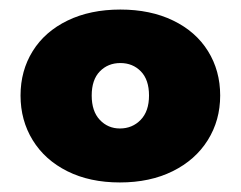

<svg xmlns="http://www.w3.org/2000/svg" viewBox="-20 -729 504 402"><path d="M23 -529Q23 -581 48.5 -622Q74 -663 121.5 -686Q169 -709 232 -709Q295 -709 342.5 -686Q390 -663 415.5 -622Q441 -581 441 -529Q441 -477 415 -435.5Q389 -394 341.5 -370.5Q294 -347 231 -347Q168 -347 121 -370.5Q74 -394 48.5 -435.5Q23 -477 23 -529ZM292 -529Q292 -562 275 -579.5Q258 -597 232 -597Q206 -597 189 -579.5Q172 -562 172 -529Q172 -496 189 -478Q206 -460 231 -460Q257 -460 274.5 -478Q292 -496 292 -529Z"/></svg>

Font: DVN-Poppins ExtBd
Style: Regular
Weight: 800
Designer: Ninad Kale (Devanagari), Jonny Pinhorn (Latin)
Foundry: Indian Type Foundry
Version: 4.004